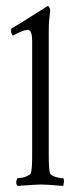

<svg xmlns="http://www.w3.org/2000/svg" viewBox="-20 -635 247 627"><path d="M186.5 -27.8Q129.4 -32.7 113.3 -32.5Q97.2 -32.2 37.1 -27.8Q28.8 -38.6 37.1 -53.2Q55.2 -53.7 67.1 -59.3Q79.1 -64.9 81.1 -69.3Q85.4 -85.9 85 -135.7V-503.4Q84.5 -536.6 71.3 -537.6H70.3Q54.7 -536.6 22 -518.6Q16.1 -526.9 16.1 -533.2Q16.1 -539.6 16.6 -541.5Q43 -556.6 88.6 -585.7Q134.3 -614.7 135.7 -615.2H137.2Q141.6 -613.3 144 -601.6L140.1 -564.5Q139.2 -550.8 139.2 -527.3V-135.7Q139.2 -82 142.8 -70.3Q146.5 -58.6 179.2 -53.2H186.5Q190.4 -47.9 188.5 -38.6Z"/></svg>

Font: AMoshref-Thulth
Style: Regular
Weight: 400
Designer: Ali Moshref
Foundry: Ali Moshref
Version: Version 0.1